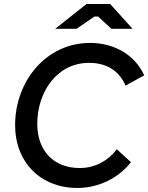

<svg xmlns="http://www.w3.org/2000/svg" viewBox="-20 -920 736 953"><path d="M364 13C473 13 571 -39 630 -115L560 -179C515 -121 451 -86 376 -86C245 -86 165 -173 165 -305C165 -463 262 -608 422 -608C514 -608 573 -565 603 -495L696 -546C648 -651 543 -707 427 -707C209 -707 55 -517 55 -299C55 -114 182 13 364 13ZM254 -777H360L449 -838H467L533 -777H638L527 -900H409Z"/></svg>

Font: Fixel Display 20240404 Medium
Style: Italic
Weight: 500
Italic angle: -10°
Designer: AlfaBravo + MacPaw
Foundry: Kyrylo Tkachov, Marchela Mozhyna, Serhii Makarenko, Maria Weinstein, Zakhar Kryvoshyya
Version: Version 1.211;Glyphs 3.2 (3225)